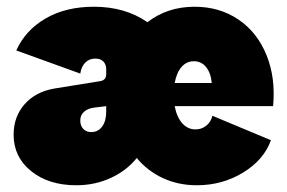

<svg xmlns="http://www.w3.org/2000/svg" viewBox="-20 -532 844 564"><path d="M558.1 12.2Q503.9 12.2 458.5 -8.8Q413.1 -29.8 381.8 -67.9Q352.1 -30.8 305.4 -9.3Q258.8 12.2 204.1 12.2Q123 12.2 71.5 -29.3Q20 -70.8 20 -136.2Q20 -189.5 52.5 -226.1Q85 -262.7 140.1 -272L275.9 -293.9Q292 -297.4 292 -314V-328.1Q292 -342.8 283.7 -351.3Q275.4 -359.9 259.8 -359.9Q242.2 -359.9 230.5 -348.1Q218.8 -336.4 215.8 -315.9L27.8 -383.8Q54.7 -443.4 114 -477.8Q173.3 -512.2 255.9 -512.2Q347.7 -512.2 413.1 -466.8Q471.7 -512.2 551.8 -512.2Q625 -512.2 680.4 -474.6Q735.8 -437 762.9 -370.1Q790 -303.2 782.2 -220.2H493.2Q499 -188.5 515.1 -170.2Q531.2 -151.9 554.2 -151.9Q572.3 -151.9 585.9 -162.8Q599.6 -173.8 604 -191.9L775.9 -120.1Q754.9 -62 693.8 -24.9Q632.8 12.2 558.1 12.2ZM248 -144Q268.1 -144 280 -160.2Q292 -176.3 292 -204.1V-220.2L255.9 -215.8Q237.8 -213.4 226.8 -203.6Q215.8 -193.8 215.8 -178.2Q215.8 -162.6 224.6 -153.3Q233.4 -144 248 -144ZM493.2 -288.1H602.1Q599.1 -318.4 585.2 -335.2Q571.3 -352.1 549.8 -352.1Q527.8 -352.1 513.2 -335.2Q498.5 -318.4 493.2 -288.1Z"/></svg>

Font: Apfel Grotezk Satt
Style: Regular
Weight: 900
Designer: Luigi Gorlero
Foundry: © 2023, Luigi Gorlero & Collletttivo
Version: Version 2.000;Glyphs 3.2 (3217)